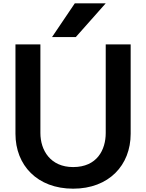

<svg xmlns="http://www.w3.org/2000/svg" viewBox="-20 -1064 880 1155"><path d="M616 -797V-264C616 -163 564 -59 420 -59C284 -59 223 -159 223 -264V-797H73V-259C73 -70 204 71 420 71C635 71 766 -70 766 -259V-797ZM293 -841H436L616 -1044H430Z"/></svg>

Font: LINE Seed JP App_OTF Bold
Style: Regular
Weight: 700
Designer: LINE & Fontrix & Fontworks
Version: Version 1.009